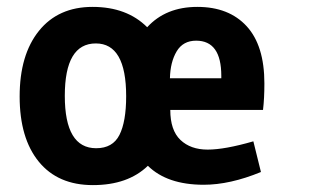

<svg xmlns="http://www.w3.org/2000/svg" viewBox="-20 -530 901 557"><path d="M409 -49Q351 7 249.5 7Q148 7 92.5 -61Q37 -129 37 -250Q37 -371 93 -440.5Q149 -510 248.5 -510Q348 -510 407 -451Q461 -510 552.5 -510Q644 -510 695.5 -454Q747 -398 747 -288Q747 -244 743 -211H474Q474 -152 503.5 -124Q533 -96 582.5 -96Q632 -96 715 -120L737 -31Q647 6 571 6Q465 6 409 -49ZM346 -251Q346 -404 258 -404Q168 -404 168 -252Q168 -100 259 -100Q307 -100 326.5 -138.5Q346 -177 346 -251ZM622 -303V-310Q622 -412 549 -412Q511 -412 492.5 -381Q474 -350 473 -303Z"/></svg>

Font: Gudea
Style: Bold
Weight: 700
Designer: Agustina Mingote
Foundry: Agustina Mingote
Version: Version 1.002